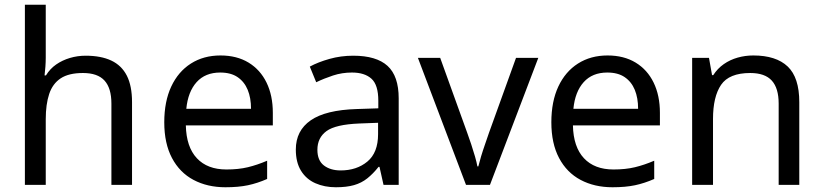

<svg xmlns="http://www.w3.org/2000/svg" viewBox="-20 -780 3473 810"><path d="M173 -537Q173 -518 171.5 -498Q170 -478 168 -462H174Q191 -490 217 -508Q243 -526 275 -535.5Q307 -545 341 -545Q406 -545 449.5 -524.5Q493 -504 515 -461Q537 -418 537 -349V0H450V-343Q450 -408 421 -440Q392 -472 330 -472Q270 -472 236 -449.5Q202 -427 187.5 -383.5Q173 -340 173 -277V0H85V-760H173Z M910 -546Q979 -546 1028.5 -516Q1078 -486 1104.5 -431.5Q1131 -377 1131 -304V-251H764Q766 -160 810.5 -112.5Q855 -65 935 -65Q986 -65 1025.5 -74.5Q1065 -84 1107 -102V-25Q1066 -7 1026 1.5Q986 10 931 10Q855 10 796.5 -21Q738 -52 705.5 -113.5Q673 -175 673 -264Q673 -352 702.5 -415Q732 -478 785.5 -512Q839 -546 910 -546ZM909 -474Q846 -474 809.5 -433.5Q773 -393 766 -321H1039Q1039 -367 1025 -401Q1011 -435 982.5 -454.5Q954 -474 909 -474Z M1470 -545Q1568 -545 1615 -502Q1662 -459 1662 -365V0H1598L1581 -76H1577Q1554 -47 1529.5 -27.5Q1505 -8 1473.5 1Q1442 10 1397 10Q1349 10 1310.5 -7Q1272 -24 1250 -59.5Q1228 -95 1228 -149Q1228 -229 1291 -272.5Q1354 -316 1485 -320L1576 -323V-355Q1576 -422 1547 -448Q1518 -474 1465 -474Q1423 -474 1385 -461.5Q1347 -449 1314 -433L1287 -499Q1322 -518 1370 -531.5Q1418 -545 1470 -545ZM1496 -259Q1396 -255 1357.5 -227Q1319 -199 1319 -148Q1319 -103 1346.5 -82Q1374 -61 1417 -61Q1485 -61 1530 -98.5Q1575 -136 1575 -214V-262Z M1946 0 1743 -536H1837L1951 -220Q1959 -198 1968 -171Q1977 -144 1984 -119.5Q1991 -95 1994 -78H1998Q2002 -95 2009.5 -120Q2017 -145 2026.5 -172Q2036 -199 2043 -220L2157 -536H2251L2047 0Z M2543 -546Q2612 -546 2661.5 -516Q2711 -486 2737.5 -431.5Q2764 -377 2764 -304V-251H2397Q2399 -160 2443.5 -112.5Q2488 -65 2568 -65Q2619 -65 2658.5 -74.5Q2698 -84 2740 -102V-25Q2699 -7 2659 1.5Q2619 10 2564 10Q2488 10 2429.5 -21Q2371 -52 2338.5 -113.5Q2306 -175 2306 -264Q2306 -352 2335.5 -415Q2365 -478 2418.5 -512Q2472 -546 2543 -546ZM2542 -474Q2479 -474 2442.5 -433.5Q2406 -393 2399 -321H2672Q2672 -367 2658 -401Q2644 -435 2615.5 -454.5Q2587 -474 2542 -474Z M3158 -546Q3254 -546 3303 -499.5Q3352 -453 3352 -349V0H3265V-343Q3265 -408 3236 -440Q3207 -472 3145 -472Q3056 -472 3022 -422Q2988 -372 2988 -278V0H2900V-536H2971L2984 -463H2989Q3007 -491 3033.5 -509.5Q3060 -528 3092 -537Q3124 -546 3158 -546Z"/></svg>

Font: ing115
Style: Regular
Weight: 400
Designer: Monotype Design Team
Foundry: Monotype Imaging Inc.
Version: Version 2.013